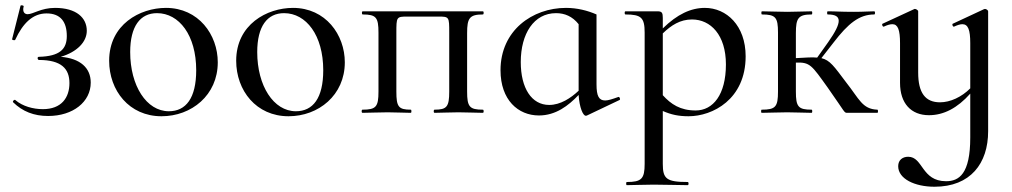

<svg xmlns="http://www.w3.org/2000/svg" viewBox="-20 -429 3849 730"><path d="M211 -213C272 -231 310 -269 310 -312C310 -361 271 -399 189 -399C136 -399 106 -375 85 -375C75 -375 64 -382 70 -405C71 -408 59 -411 58 -407L26 -280C25 -277 36 -274 38 -278C67 -341 105 -378 157 -378C211 -378 234 -345 234 -292C234 -242 207 -215 128 -213C120 -213 123 -201 128 -201C213 -201 244 -168 244 -113C244 -58 214 -14 143 -14C106 -14 66 -25 39 -48C36 -53 26 -44 30 -40C66 -5 109 12 163 12C258 12 325 -42 325 -115C325 -171 285 -207 211 -213Z M594 13C708 13 808 -67 808 -192C808 -297 735 -399 611 -399C512 -399 395 -336 395 -198C395 -85 471 13 594 13ZM622 -6C537 -6 475 -103 475 -231C475 -329 513 -379 577 -379C661 -379 726 -295 726 -162C726 -56 687 -6 622 -6Z M1077 13C1191 13 1291 -67 1291 -192C1291 -297 1218 -399 1094 -399C995 -399 878 -336 878 -198C878 -85 954 13 1077 13ZM1105 -6C1020 -6 958 -103 958 -231C958 -329 996 -379 1060 -379C1144 -379 1209 -295 1209 -162C1209 -56 1170 -6 1105 -6Z M1816 -12C1765 -12 1756 -23 1756 -81V-303C1756 -360 1765 -374 1816 -374C1820 -374 1820 -386 1816 -386H1359C1355 -386 1355 -374 1359 -374C1410 -374 1419 -363 1419 -305V-81C1419 -23 1410 -12 1358 -12C1354 -12 1354 0 1358 0C1385 0 1419 -2 1454 -2C1486 -2 1517 0 1542 0C1545 0 1545 -12 1542 -12C1495 -12 1487 -23 1487 -81V-303C1487 -365 1487 -366 1530 -366H1646C1688 -366 1688 -365 1688 -305V-81C1688 -23 1679 -12 1632 -12C1628 -12 1628 0 1632 0C1656 0 1690 -2 1723 -2C1757 -2 1790 0 1816 0C1820 0 1820 -12 1816 -12Z M2330 -60C2308 -52 2292 -47 2281 -47C2257 -47 2248 -64 2248 -108V-374C2214 -389 2174 -399 2132 -399C2004 -399 1883 -313 1883 -162C1883 -49 1950 10 2029 10C2093 10 2141 -27 2180 -68C2183 -19 2197 11 2207 11C2209 11 2210 11 2212 10L2336 -49C2340 -52 2335 -63 2330 -60ZM2068 -30C2001 -30 1960 -94 1960 -193C1960 -301 2010 -379 2094 -379C2127 -379 2156 -367 2180 -337V-84C2150 -56 2111 -30 2068 -30Z M2660 -399C2607 -399 2555 -375 2500 -321V-361C2500 -380 2497 -386 2480 -386H2358C2354 -386 2354 -374 2358 -374C2418 -374 2431 -362 2431 -305V194C2431 251 2419 263 2363 263C2360 263 2360 275 2363 275C2390 275 2426 273 2465 273C2514 273 2559 275 2595 275C2599 275 2599 263 2595 263C2514 263 2500 251 2500 194V-7C2532 7 2560 13 2598 13C2689 13 2815 -51 2815 -215C2815 -332 2742 -399 2660 -399ZM2625 -9C2566 -9 2531 -33 2500 -67V-302C2532 -333 2566 -355 2611 -355C2682 -355 2740 -296 2740 -184C2740 -69 2691 -9 2625 -9Z M3316 -12C3258 -14 3247 -53 3197 -116C3151 -177 3136 -200 3103 -208L3149 -267C3205 -340 3247 -374 3304 -374C3308 -374 3308 -386 3304 -386C3283 -386 3265 -384 3227 -384C3173 -384 3159 -386 3127 -386C3124 -386 3124 -374 3127 -374C3182 -374 3183 -346 3129 -269L3087 -210C3068 -212 3043 -210 3006 -208V-303C3006 -360 3015 -374 3066 -374C3069 -374 3069 -386 3066 -386C3041 -386 3007 -384 2973 -384C2938 -384 2904 -386 2877 -386C2874 -386 2874 -374 2877 -374C2929 -374 2938 -363 2938 -305V-81C2938 -23 2929 -12 2876 -12C2873 -12 2873 0 2876 0C2904 0 2938 -2 2973 -2C3007 -2 3040 0 3066 0C3069 0 3069 -12 3066 -12C3015 -12 3006 -23 3006 -81V-191C3060 -193 3066 -181 3127 -96C3197 3 3188 0 3203 0H3316C3319 0 3319 -12 3316 -12Z M3725 -395 3721 -394 3603 -339C3598 -338 3603 -325 3608 -328C3621 -334 3631 -337 3639 -337C3661 -337 3669 -315 3669 -265V-93C3636 -60 3593 -40 3554 -40C3498 -40 3471 -76 3471 -153V-386C3471 -390 3463 -395 3459 -395C3457 -395 3457 -395 3455 -394L3336 -339C3331 -338 3336 -325 3341 -328C3354 -334 3364 -337 3373 -337C3394 -337 3402 -315 3402 -265V-114C3402 -36 3444 9 3512 9C3568 9 3620 -18 3669 -73V94C3669 233 3626 260 3577 260C3483 260 3490 167 3433 167C3412 167 3395 179 3395 203C3395 251 3458 281 3533 281C3670 281 3737 192 3737 70V-386C3737 -390 3730 -395 3725 -395Z"/></svg>

Font: Cormorant Infant Book
Style: Regular
Weight: 500
Designer: Christian Thalmann (Catharsis Fonts)
Version: Version 1.000;PS 002.000;hotconv 1.0.88;makeotf.lib2.5.64775